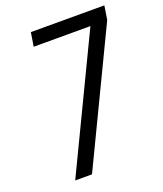

<svg xmlns="http://www.w3.org/2000/svg" viewBox="-136 -824 773 913"><g transform="rotate(-20 250.5 -367.5)"><path d="M86 0 405 -665H118L129 -735H501L490 -665L171 0Z"/></g></svg>

Font: Iosevka Curly Oblique
Style: Regular
Weight: 400
Italic angle: -9°
Monospace: yes
Designer: Belleve Invis
Foundry: Belleve Invis
Version: Version 11.1.0; ttfautohint (v1.8.3)